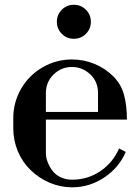

<svg xmlns="http://www.w3.org/2000/svg" viewBox="-20 -779 588 811"><path d="M284.2 12.2Q235.4 12.2 189.9 -7.1Q144.5 -26.4 108.9 -61Q73.7 -95.2 54.9 -141.1Q36.1 -187 36.1 -235.8V-279.8Q36.1 -347.2 69.3 -404.3Q102.5 -461.4 159.7 -494.6Q216.8 -527.8 284.2 -527.8Q333.5 -527.8 378.9 -509.3Q424.3 -490.7 459 -456.1Q491.7 -423.3 503.9 -378.2Q516.1 -333 516.1 -273.9H173.8V-129.9Q173.8 -120.1 177 -107.4Q180.2 -94.7 188.2 -78.9Q196.3 -63 208 -50.3Q219.7 -37.6 239.7 -28.8Q259.8 -20 284.2 -20Q351.1 -20 404.3 -56.4Q457.5 -92.8 482.9 -151.9L511.2 -137.2Q482.4 -70.8 420.4 -29.3Q358.4 12.2 284.2 12.2ZM173.8 -306.2H394V-386.2Q394 -434.6 360.8 -465.3Q327.6 -496.1 284.2 -496.1Q238.3 -496.1 206.1 -464.1Q173.8 -432.1 173.8 -386.2ZM241 -636.2Q220.2 -657.2 220.2 -687Q220.2 -716.8 241 -737.8Q261.7 -758.8 292 -758.8Q322.3 -758.8 343 -737.8Q363.8 -716.8 363.8 -687Q363.8 -657.2 343 -636.2Q322.3 -615.2 292 -615.2Q261.7 -615.2 241 -636.2Z"/></svg>

Font: Fin Serif Display
Style: Italic
Weight: 400
Designer: J. Blake Harris
Version: Version 1.006;FEAKit 1.0